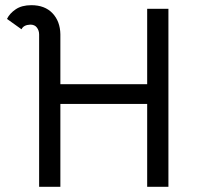

<svg xmlns="http://www.w3.org/2000/svg" viewBox="-20 -720 767 741"><path d="M97 -625Q71 -624 63 -607L7 -647Q17 -668 40.5 -684Q64 -700 101 -700Q153 -700 182.5 -669Q212 -638 213 -588V-395H548V-686H630V1H548V-319H213V1H131V-587Q131 -602 122.5 -613.5Q114 -625 97 -625Z"/></svg>

Font: Bellota
Style: Bold
Weight: 700
Designer: Kemie Guaida
Foundry: Kemie Guaida
Version: Version 4.001